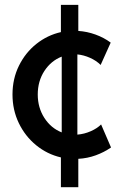

<svg xmlns="http://www.w3.org/2000/svg" viewBox="-20 -658 504 802"><path d="M234.4 -0.5Q177.2 -13.7 131.1 -51.3Q85 -88.9 58.6 -143.8Q32.2 -198.7 32.2 -263.2Q32.2 -329.1 59.3 -383.8Q86.4 -438.5 132.3 -474.9Q178.2 -511.2 234.4 -523.9V-637.7H307.1V-528.8Q343.8 -526.4 378.9 -513.7Q414.1 -501 442.4 -480L400.4 -386.7Q382.3 -404.8 356 -416.5Q329.6 -428.2 303.2 -430.7V-95.7Q332.5 -98.1 359.1 -109.9Q385.7 -121.6 402.3 -138.2L443.8 -42Q415 -22 380.1 -9.3Q345.2 3.4 307.1 5.4V124H234.4ZM237.8 -105V-421.4Q193.4 -404.3 165.5 -361.8Q137.7 -319.3 137.7 -263.2Q137.7 -208.5 165.3 -165.5Q192.9 -122.6 237.8 -105Z"/></svg>

Font: Reddit Sans SemiBold
Style: Regular
Weight: 600
Designer: Stephen Hutchings
Foundry: Reddit
Version: Version 1.013